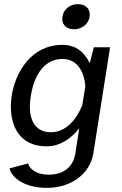

<svg xmlns="http://www.w3.org/2000/svg" viewBox="-20 -732 598 943"><path d="M362.5 -711.7C325 -711.7 292.5 -688.3 286.7 -650C285.8 -646.7 285.8 -642.5 285.8 -639.2C285.8 -607.5 309.2 -588.3 343.3 -588.3C380.8 -588.3 414.2 -611.7 420 -650C420.8 -653.3 420.8 -657.5 420.8 -660.8C420.8 -692.5 396.7 -711.7 362.5 -711.7ZM37.5 -262.5C35 -245 33.3 -227.5 33.3 -209.2C33.3 -111.7 76.7 -13.3 208.3 -13.3C277.5 -13.3 330.8 -53.3 369.2 -101.7L350 21.7C338.3 93.3 286.7 125.8 220 125.8C150.8 125.8 121.7 90.8 118.3 70.8L26.7 95C34.2 131.7 89.2 190.8 210 190.8C332.5 190.8 422.5 119.2 438.3 21.7L520.8 -500H440.8L420.8 -421.7C397.5 -470.8 356.7 -511.7 286.7 -511.7C130.8 -511.7 55 -373.3 37.5 -262.5ZM399.2 -310 384.2 -215C356.7 -147.5 305 -82.5 230 -82.5C163.3 -82.5 126.7 -128.3 126.7 -208.3C126.7 -225 128.3 -243.3 131.7 -262.5C150 -375.8 205.8 -442.5 286.7 -442.5C361.7 -442.5 393.3 -377.5 399.2 -310Z"/></svg>

Font: Boon Medium
Style: Italic
Weight: 500
Italic angle: -9°
Designer: Sungsit Sawaiwan
Foundry: FontUni
Version: Version 3.0